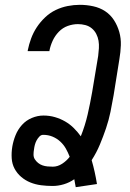

<svg xmlns="http://www.w3.org/2000/svg" viewBox="-20 -763 540 796"><path d="M294 13Q292 5 291 -3Q290 -11 288 -20Q268 -6 244.5 1Q221 8 198 8Q174 8 150.5 5Q127 2 106 -6.5Q85 -15 68 -29.5Q51 -44 40.5 -63.5Q30 -83 28.5 -107Q27 -131 31 -155Q35 -179 44.5 -202.5Q54 -226 71 -245Q88 -264 112 -274Q136 -284 160 -284Q185 -284 207.5 -277.5Q230 -271 250 -259.5Q270 -248 286 -232Q302 -216 315 -198Q333 -243 343.5 -289Q354 -335 362 -381L387 -531Q389 -547 390 -563Q391 -579 388.5 -594Q386 -609 379 -622.5Q372 -636 360.5 -645.5Q349 -655 334 -659Q319 -663 303 -663Q282 -663 261 -655.5Q240 -648 224 -631.5Q208 -615 198.5 -594.5Q189 -574 185 -553V-551H95V-554Q100 -579 109 -603.5Q118 -628 132.5 -650Q147 -672 167 -691Q187 -710 211 -721.5Q235 -733 260.5 -738Q286 -743 311 -743Q339 -743 366.5 -737Q394 -731 416 -716.5Q438 -702 452.5 -679.5Q467 -657 474.5 -630.5Q482 -604 481 -575.5Q480 -547 475 -518L451 -368Q445 -333 438 -299Q431 -265 419.5 -231Q408 -197 394 -163.5Q380 -130 360 -99Q367 -75 372.5 -50Q378 -25 382 0ZM199 -72Q219 -72 237.5 -84Q256 -96 269 -113Q262 -131 253 -147Q244 -163 230 -176Q216 -189 198 -196.5Q180 -204 159 -204Q150 -204 143 -196.5Q136 -189 131.5 -180.5Q127 -172 124.5 -162.5Q122 -153 121 -144Q119 -133 119 -122Q119 -111 124.5 -102.5Q130 -94 138 -87.5Q146 -81 156 -77.5Q166 -74 177 -73Q188 -72 199 -72Z"/></svg>

Font: Iosevka Term Curly Medium
Style: Italic
Weight: 500
Italic angle: -9°
Designer: Belleve Invis
Foundry: Belleve Invis
Version: Version 32.3.0